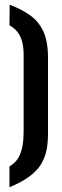

<svg xmlns="http://www.w3.org/2000/svg" viewBox="-20 -755 263 812"><path d="M20 37V-51Q33 -59 44 -70Q55 -81 63 -98Q71 -115 75.5 -140Q80 -165 80 -202V-521Q80 -557 73 -581Q66 -605 53 -621Q40 -637 20 -648L21 -735Q71 -716 107 -690.5Q143 -665 163 -623Q183 -581 183 -510V-189Q183 -153 177 -121.5Q171 -90 154.5 -62Q138 -34 105.5 -9.5Q73 15 20 37Z"/></svg>

Font: Stick No Bills ExtraLight ExtraBold
Style: Regular
Weight: 800
Version: Version 2.000